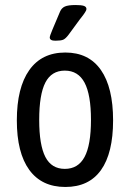

<svg xmlns="http://www.w3.org/2000/svg" viewBox="-20 -738 517 764"><path d="M47 -259Q47 -389 96.5 -459Q146 -529 240 -529Q333 -529 381.5 -459.5Q430 -390 430 -259Q430 -129 382 -61.5Q334 6 240 6Q146 6 96.5 -62Q47 -130 47 -259ZM342 -261Q342 -361 316.5 -409Q291 -457 238 -457Q185 -457 160.5 -409.5Q136 -362 136 -261Q136 -161 160.5 -113.5Q185 -66 238 -66Q291 -66 316.5 -113.5Q342 -161 342 -261ZM178 -589Q178 -595 189 -621L219 -692Q225 -706 238 -712Q251 -718 281 -718Q304 -718 314 -714.5Q324 -711 324 -702Q324 -697 318.5 -689Q313 -681 311 -678L297 -660L253 -600Q241 -584 231.5 -580Q222 -576 200 -576Q178 -576 178 -589Z"/></svg>

Font: Asap Condensed
Style: Regular
Weight: 400
Designer: Pablo Cosgaya
Foundry: Omnibus-Type
Version: Version 1.010; ttfautohint (v1.8)